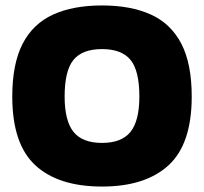

<svg xmlns="http://www.w3.org/2000/svg" viewBox="-20 -674 748 704"><path d="M354 10Q194 10 109.5 -68Q25 -146 25 -320Q25 -440 63 -513.5Q101 -587 174.5 -620.5Q248 -654 354 -654Q460 -654 533.5 -620.5Q607 -587 645 -513.5Q683 -440 683 -320Q683 -146 598 -68Q513 10 354 10ZM354 -150Q426 -150 458.5 -190.5Q491 -231 491 -320Q491 -415 458.5 -454.5Q426 -494 354 -494Q282 -494 249.5 -454.5Q217 -415 217 -320Q217 -231 249.5 -190.5Q282 -150 354 -150Z"/></svg>

Font: Kanit
Style: Bold
Weight: 700
Designer: Katatrad Team
Foundry: CadsonDemak
Version: Version 2.000; ttfautohint (v1.8.3)